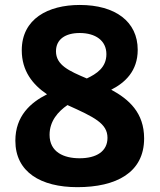

<svg xmlns="http://www.w3.org/2000/svg" viewBox="-20 -762 660 794"><path d="M310 -741.5C178.5 -741.5 70 -684 70 -554C70 -469 114.5 -412.5 174.5 -372C106.5 -338 43.5 -282.5 43.5 -180C43.5 -50.5 148.5 12 300 12C459.5 12 576 -47.5 576 -189.5C576 -296 513 -351.5 440 -391C497 -420 549.5 -468 549.5 -556C549.5 -673 456.5 -741.5 310 -741.5ZM185 -204.5C185 -261.5 220.5 -301 259 -327.5C370 -277.5 424.5 -251.5 424.5 -192C424.5 -136.5 379.5 -107.5 309 -107.5C244.5 -107.5 185 -132.5 185 -204.5ZM211.5 -550C211.5 -599.5 250.5 -625.5 309.5 -625.5C374.5 -625.5 420 -594.5 420 -538C420 -482.5 379 -456.5 339 -437.5C266 -468.5 211.5 -492.5 211.5 -550Z"/></svg>

Font: Monaspace Neon
Style: Bold
Weight: 700
Designer: Riley Cran & the Lettermatic Team
Foundry: Lettermatic
Version: Version 1.200 (Monaspace Neon)